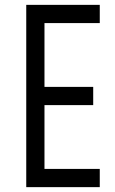

<svg xmlns="http://www.w3.org/2000/svg" viewBox="-20 -770 472 790"><path d="M390.5 -750V-675H163V-412.5H363.5V-337.5H163V-75H390.5V0H88V-750Z"/></svg>

Font: Mohave Light
Style: Regular
Weight: 300
Designer: Gumpita Rahayu
Foundry: Tokotype
Version: Version 2.003